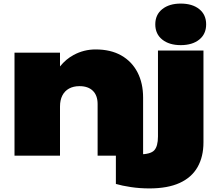

<svg xmlns="http://www.w3.org/2000/svg" viewBox="-20 -869 1204 1072"><path d="M61 -575H315V-498Q348 -539 391 -562Q448 -593 514 -593Q598 -593 657 -559.5Q716 -526 747.5 -465.5Q779 -405 779 -324V0H525V-288Q525 -336 498.5 -362Q472 -388 424 -388Q390 -388 365.5 -374.5Q341 -361 328 -335.5Q315 -310 315 -274V0H61ZM1116 -587V-74Q1116 6 1083 64Q1050 122 983 152.5Q916 183 814 183Q760 183 710.5 175.5Q661 168 627 158V-26Q652 -18 683.5 -12.5Q715 -7 755 -7Q820 -7 841 -29.5Q862 -52 862 -107V-587ZM989 -617Q925 -617 886 -648Q847 -679 847 -733Q847 -787 886 -818Q925 -849 989 -849Q1054 -849 1092.5 -818Q1131 -787 1131 -733Q1131 -679 1092.5 -648Q1054 -617 989 -617Z"/></svg>

Font: Bounded
Style: Regular
Weight: 900
Designer: Vlad Churkin
Version: Version 1.0